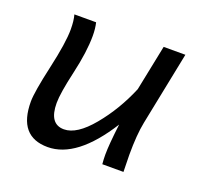

<svg xmlns="http://www.w3.org/2000/svg" viewBox="-97 -625 800 750"><g transform="rotate(20 303.0 -250.5)"><path d="M91.3 -512.2H181.6Q187.5 -488.3 187.5 -457.5Q187.5 -391.6 166 -297.9Q144.5 -204.1 144.5 -163.6Q144.5 -76.2 206.1 -76.2Q259.3 -76.2 321.5 -151.4Q383.8 -226.6 423.8 -322.3L462.4 -512.2H552.7L491.2 -207Q480.5 -153.8 480.5 -70.3L481.9 0.5H394Q392.1 -19.5 392.1 -39.1Q392.1 -80.1 402.8 -167.5Q290.5 10.7 169.9 10.7Q47.9 10.7 47.9 -134.3Q47.9 -173.8 73 -285.2Q98.1 -396.5 98.1 -451.7Q98.1 -488.3 91.3 -512.2Z"/></g></svg>

Font: Cadman
Style: Italic
Weight: 400
Italic angle: -12°
Designer: Paul James MIller
Foundry: High-Logic / Made with FontCreator
Version: Version 2.114;March 28, 2021;FontCreator 13.0.0.2683 64-bit